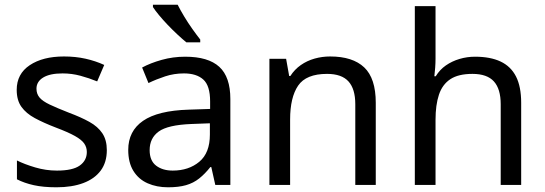

<svg xmlns="http://www.w3.org/2000/svg" viewBox="-20 -786 2316 816"><path d="M434 -148Q434 -96 408 -61Q382 -26 334 -8Q286 10 220 10Q164 10 123.5 1Q83 -8 52 -24V-104Q84 -88 129.5 -74.5Q175 -61 222 -61Q289 -61 319 -82.5Q349 -104 349 -140Q349 -160 338 -176Q327 -192 298.5 -208Q270 -224 217 -244Q165 -264 128 -284Q91 -304 71 -332Q51 -360 51 -404Q51 -472 106.5 -509Q162 -546 252 -546Q301 -546 343.5 -536.5Q386 -527 423 -510L393 -440Q359 -454 322 -464Q285 -474 246 -474Q192 -474 163.5 -456.5Q135 -439 135 -409Q135 -387 148 -371.5Q161 -356 191.5 -341.5Q222 -327 273 -307Q324 -288 360 -268Q396 -248 415 -219.5Q434 -191 434 -148Z M767 -545Q865 -545 912 -502Q959 -459 959 -365V0H895L878 -76H874Q851 -47 826.5 -27.5Q802 -8 770.5 1Q739 10 694 10Q646 10 607.5 -7Q569 -24 547 -59.5Q525 -95 525 -149Q525 -229 588 -272.5Q651 -316 782 -320L873 -323V-355Q873 -422 844 -448Q815 -474 762 -474Q720 -474 682 -461.5Q644 -449 611 -433L584 -499Q619 -518 667 -531.5Q715 -545 767 -545ZM793 -259Q693 -255 654.5 -227Q616 -199 616 -148Q616 -103 643.5 -82Q671 -61 714 -61Q782 -61 827 -98.5Q872 -136 872 -214V-262ZM735 -766Q746 -744 762.5 -716.5Q779 -689 797.5 -663Q816 -637 831 -618V-606H772Q755 -620 734 -639.5Q713 -659 692.5 -680.5Q672 -702 655.5 -722Q639 -742 630 -756V-766Z M1383 -546Q1479 -546 1528 -499.5Q1577 -453 1577 -349V0H1490V-343Q1490 -408 1461 -440Q1432 -472 1370 -472Q1281 -472 1247 -422Q1213 -372 1213 -278V0H1125V-536H1196L1209 -463H1214Q1232 -491 1258.5 -509.5Q1285 -528 1317 -537Q1349 -546 1383 -546Z M1831 -537Q1831 -518 1829.5 -498Q1828 -478 1826 -462H1832Q1849 -490 1875 -508Q1901 -526 1933 -535.5Q1965 -545 1999 -545Q2064 -545 2107.5 -524.5Q2151 -504 2173 -461Q2195 -418 2195 -349V0H2108V-343Q2108 -408 2079 -440Q2050 -472 1988 -472Q1928 -472 1894 -449.5Q1860 -427 1845.5 -383.5Q1831 -340 1831 -277V0H1743V-760H1831Z"/></svg>

Font: Noto Sans Hebrew
Style: Regular
Weight: 400
Designer: Monotype Design Team
Foundry: Monotype Imaging Inc.
Version: Version 2.003